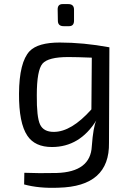

<svg xmlns="http://www.w3.org/2000/svg" viewBox="-20 -707 615 939"><path d="M291 -579Q263 -579 263 -606L262 -663Q263 -687 286 -687H314Q342 -687 342 -660V-604Q341 -579 318 -579ZM513 -9Q517 205 266 211Q171 215 98 195L99 138Q170 141 257 139Q423 134 429 8Q436 -87 451 -118Q370 12 234 12Q151 12 114 -43Q72 -105 73 -249Q74 -403 125 -457Q166 -499 272 -499Q388 -499 513 -476H515ZM429 -425Q355 -428 314 -428Q216 -428 188 -396Q160 -363 160 -242Q159 -134 176 -98Q193 -62 243 -62Q329 -62 427 -172Z"/></svg>

Font: Taylor Sans
Style: Regular
Weight: 400
Italic angle: -8°
Designer: Natanael Gama
Version: Version 1.001 September 8, 2015